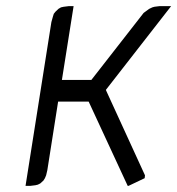

<svg xmlns="http://www.w3.org/2000/svg" viewBox="-20 -604 576 624"><path d="M63 0 147 -532.2 151.9 -549.8 154.8 -559.1 160.2 -565.9 169.9 -575.2 178.2 -580.1 187 -582 203.1 -584H219.2L181.2 -344.2H276.9L446.8 -562L452.1 -565.9L464.8 -575.2L475.1 -580.1L481.9 -582L498 -584H536.1L324.2 -312L325.2 -309.1L451.2 -34.2L450.2 -24.9L397.9 0H395L268.1 -273.9H168.9L133.8 -50.8L129.9 -34.2L126 -24.9L121.1 -17.1L110.8 -7.8L103 -3.9L95.2 -2L79.1 0Z"/></svg>

Font: Petahja
Style: Italic
Weight: 400
Designer: T. Christopher White
Version: Version 1.1